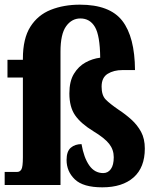

<svg xmlns="http://www.w3.org/2000/svg" viewBox="-25 -792 670 822"><path d="M413 10Q331 10 295.5 -24Q260 -58 260 -107Q260 -144 278 -159.5Q296 -175 324 -175Q334 -117 357 -84Q380 -51 417 -51Q437 -51 449.5 -68Q462 -85 462 -119Q462 -151 442.5 -176Q423 -201 375 -230Q321 -263 296.5 -298.5Q272 -334 272 -392Q272 -444 291.5 -476Q311 -508 341 -524.5Q371 -541 404 -545Q403 -640 381.5 -676.5Q360 -713 319 -713Q282 -713 258 -679.5Q234 -646 234 -571V0H-5V-56H49Q60 -56 66.5 -66.5Q73 -77 73 -119V-460H7V-536H73V-541Q73 -627 105 -677.5Q137 -728 192.5 -750Q248 -772 317 -772Q445 -772 498.5 -703Q552 -634 553 -492H499Q462 -492 436 -476Q410 -460 410 -421Q410 -384 427.5 -366Q445 -348 483 -322Q512 -303 537.5 -280Q563 -257 579 -227.5Q595 -198 595 -156Q595 -75 547 -32.5Q499 10 413 10Z"/></svg>

Font: Noto Serif ExtraCondensed Black
Style: Regular
Weight: 900
Width: 2
Designer: Monotype Design Team
Foundry: Monotype Imaging Inc.
Version: Version 2.015; ttfautohint (v1.8.4.7-5d5b)